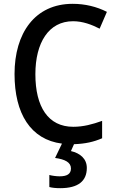

<svg xmlns="http://www.w3.org/2000/svg" viewBox="-20 -744 608 1004"><path d="M434 134C434 86 399 57 351 46L367 10C426 8 470 -2 514 -21V-112C464 -94 416 -81 363 -81C232 -81 165 -185 165 -356C165 -520 234 -633 362 -633C413 -633 460 -615 501 -594L539 -682C486 -709 425 -724 360 -724C162 -724 56 -570 56 -357C56 -150 140 -14 304 7L268 82C320 89 351 105 351 137C351 166 330 178 292 178C275 178 252 175 238 171V234C252 238 272 240 295 240C390 240 434 202 434 134Z"/></svg>

Font: Noto Sans Gujarati SemiCondensed Medium
Style: Regular
Weight: 500
Width: 4
Designer: Jelle Bosma - Monotype Design Team, Universal Thirst
Foundry: Monotype Imaging Inc.
Version: Version 2.106